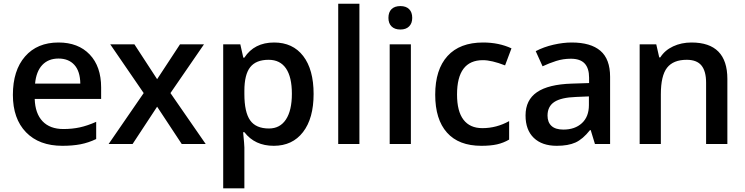

<svg xmlns="http://www.w3.org/2000/svg" viewBox="-20 -780 4038 1040"><path d="M317.9 9.8Q191.9 9.8 120.8 -63.7Q49.8 -137.2 49.8 -266.1Q49.8 -398.4 115.7 -474.1Q181.6 -549.8 296.9 -549.8Q403.8 -549.8 465.8 -484.9Q527.8 -419.9 527.8 -306.2V-244.1H168Q170.4 -165.5 210.4 -123.3Q250.5 -81.1 323.2 -81.1Q371.1 -81.1 412.4 -90.1Q453.6 -99.1 501 -120.1V-26.9Q459 -6.8 416 1.5Q373 9.8 317.9 9.8ZM296.9 -462.9Q242.2 -462.9 209.2 -428.2Q176.3 -393.6 169.9 -327.1H415Q414.1 -394 382.8 -428.5Q351.6 -462.9 296.9 -462.9Z M758.3 -275.9 577.1 -540H708L831.1 -351.1L955.1 -540H1085L903.3 -275.9L1094.2 0H964.4L831.1 -202.1L698.2 0H568.4Z M1462.9 9.8Q1360.4 9.8 1303.7 -64H1296.9Q1303.7 4.4 1303.7 19V240.2H1189V-540H1281.7Q1285.6 -524.9 1297.9 -467.8H1303.7Q1357.4 -549.8 1464.8 -549.8Q1565.9 -549.8 1622.3 -476.6Q1678.7 -403.3 1678.7 -271Q1678.7 -138.7 1621.3 -64.5Q1564 9.8 1462.9 9.8ZM1435.1 -456.1Q1366.7 -456.1 1335.2 -416Q1303.7 -376 1303.7 -288.1V-271Q1303.7 -172.4 1335 -128.2Q1366.2 -84 1437 -84Q1496.6 -84 1528.8 -132.8Q1561 -181.6 1561 -272Q1561 -362.8 1529.1 -409.4Q1497.1 -456.1 1435.1 -456.1Z M1926.8 0H1812V-759.8H1926.8Z M2205.6 0H2090.8V-540H2205.6ZM2084 -683.1Q2084 -713.9 2100.8 -730.5Q2117.7 -747.1 2148.9 -747.1Q2179.2 -747.1 2196 -730.5Q2212.9 -713.9 2212.9 -683.1Q2212.9 -653.8 2196 -637Q2179.2 -620.1 2148.9 -620.1Q2117.7 -620.1 2100.8 -637Q2084 -653.8 2084 -683.1Z M2587.4 9.8Q2464.8 9.8 2401.1 -61.8Q2337.4 -133.3 2337.4 -267.1Q2337.4 -403.3 2404.1 -476.6Q2470.7 -549.8 2596.7 -549.8Q2682.1 -549.8 2750.5 -518.1L2715.8 -425.8Q2643.1 -454.1 2595.7 -454.1Q2455.6 -454.1 2455.6 -268.1Q2455.6 -177.2 2490.5 -131.6Q2525.4 -85.9 2592.8 -85.9Q2669.4 -85.9 2737.8 -124V-23.9Q2707 -5.9 2672.1 2Q2637.2 9.8 2587.4 9.8Z M3202.6 0 3179.7 -75.2H3175.8Q3136.7 -25.9 3097.2 -8.1Q3057.6 9.8 2995.6 9.8Q2916 9.8 2871.3 -33.2Q2826.7 -76.2 2826.7 -154.8Q2826.7 -238.3 2888.7 -280.8Q2950.7 -323.2 3077.6 -327.1L3170.9 -330.1V-358.9Q3170.9 -410.6 3146.7 -436.3Q3122.6 -461.9 3071.8 -461.9Q3030.3 -461.9 2992.2 -449.7Q2954.1 -437.5 2918.9 -420.9L2881.8 -502.9Q2925.8 -525.9 2978 -537.8Q3030.3 -549.8 3076.7 -549.8Q3179.7 -549.8 3232.2 -504.9Q3284.7 -460 3284.7 -363.8V0ZM3031.7 -78.1Q3094.2 -78.1 3132.1 -113Q3169.9 -147.9 3169.9 -210.9V-257.8L3100.6 -254.9Q3019.5 -252 2982.7 -227.8Q2945.8 -203.6 2945.8 -153.8Q2945.8 -117.7 2967.3 -97.9Q2988.8 -78.1 3031.7 -78.1Z M3919.9 0H3804.7V-332Q3804.7 -394.5 3779.5 -425.3Q3754.4 -456.1 3699.7 -456.1Q3627 -456.1 3593.3 -413.1Q3559.6 -370.1 3559.6 -269V0H3444.8V-540H3534.7L3550.8 -469.2H3556.6Q3581.1 -507.8 3626 -528.8Q3670.9 -549.8 3725.6 -549.8Q3919.9 -549.8 3919.9 -352.1Z"/></svg>

Font: f1_58959          
Style: Regular
Weight: 600
Foundry: Ascender Corporation
Version: Version 1.10